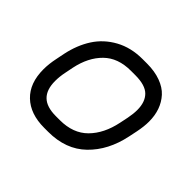

<svg xmlns="http://www.w3.org/2000/svg" viewBox="-126 -676 851 851"><g transform="rotate(45 300.0 -250.0)"><path d="M357.4 -438.5H329.6Q249 -438.5 201.9 -392.1Q154.8 -345.7 138.2 -266.6L130.4 -227.5Q124 -197.3 124 -168.9Q124 -114.7 151.4 -87.9Q178.7 -61 236.8 -61H261.7Q344.7 -61 393.1 -109.9Q441.4 -158.7 458.5 -241.7L466.8 -281.7Q472.7 -311.5 472.7 -335.9Q472.7 -385.3 446.3 -411.9Q419.9 -438.5 357.4 -438.5ZM545.9 -335.9Q545.9 -305.2 538.1 -267.1L529.8 -227.1Q507.3 -119.1 439.7 -53.5Q372.1 12.2 261.7 12.2H236.8Q149.4 12.2 100.1 -35.2Q50.8 -82.5 50.8 -168.9Q50.8 -203.1 59.1 -242.2L66.9 -281.2Q81.1 -349.1 113.8 -399.9Q146.5 -450.7 201.9 -481.2Q257.3 -511.7 329.6 -511.7H357.4Q405.8 -511.7 442.9 -498Q480 -484.4 502 -460.2Q523.9 -436 534.9 -404.8Q545.9 -373.5 545.9 -335.9Z"/></g></svg>

Font: Anka/Coder
Style: Italic
Weight: 400
Italic angle: -12°
Monospace: yes
Version: Version 001.100